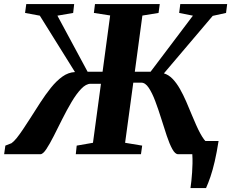

<svg xmlns="http://www.w3.org/2000/svg" viewBox="-46 -763 1144 950"><path d="M896.5 167.5Q899 151 901 131.5Q903 112 904.5 90.5Q906 69 906.5 46.2Q907 23.5 905.5 0L870 -65.5H1035.5Q1026.5 -8 1016.5 35.2Q1006.5 78.5 995.5 110.8Q984.5 143 973.5 167.5ZM-25.5 0 -19.5 -42.5 11 -54.5Q22.5 -62.5 36.8 -80.2Q51 -98 67.8 -123Q84.5 -148 102.5 -176Q127.5 -215.5 153.2 -255.2Q179 -295 206 -328.8Q233 -362.5 262.5 -383.8Q292 -405 325 -406.5L151 -685.5L78 -699L84 -743H321L316 -699L238 -685.5L387.5 -408H461.5L499 -686.5L418.5 -699L424 -743H744.5L738.5 -699L658.5 -686L621 -408H699L908.5 -685.5L840.5 -699L846 -743H1078L1072.5 -699L1006.5 -684.5L765 -400Q788.5 -393 808 -372.8Q827.5 -352.5 844 -323.5Q860.5 -294.5 875.2 -260.8Q890 -227 903.5 -193.5Q914 -168.5 924 -145.8Q934 -123 944 -104.5Q954 -86 963.5 -73.2Q973 -60.5 981.5 -55L1025.5 -43L1021 0H835Q820.5 0 806.5 -25.5Q792.5 -51 779 -91.5Q765.5 -132 751.5 -177Q737.5 -222 722.2 -262.5Q707 -303 690 -328.5Q673 -354 653.5 -354H613.5L573 -56.5L657.5 -42.5L651.5 0H329L333.5 -42.5L414 -56.5L453.5 -348.5H402.5Q379.5 -348.5 355.5 -323.2Q331.5 -298 308 -258.2Q284.5 -218.5 262.2 -174Q240 -129.5 220 -90Q200 -50.5 183.2 -25.2Q166.5 0 154 0Z"/></svg>

Font: Merriweather 48pt ExtraBold
Style: Italic
Weight: 800
Italic angle: -7.8°
Version: Version 2.101